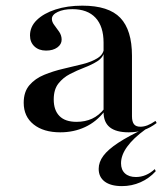

<svg xmlns="http://www.w3.org/2000/svg" viewBox="-20 -447 583 665"><path d="M338.7 -207.3V-299.2Q338.7 -355.6 310.9 -385.5Q283.1 -415.3 230.6 -415.3Q200 -415.3 179.8 -405.6Q159.7 -396 159.7 -381.5Q159.7 -371 168.1 -360.1Q176.6 -349.2 185.1 -336.7Q193.5 -324.2 193.5 -309.7Q193.5 -293.5 178.6 -282.7Q163.7 -271.8 139.5 -271.8Q114.5 -271.8 99.2 -286.3Q83.9 -300.8 83.9 -324.2Q83.9 -354.8 107.7 -377.8Q131.5 -400.8 172.2 -414.1Q212.9 -427.4 265.3 -427.4Q356.5 -427.4 396.8 -385.1Q437.1 -342.7 437.1 -254V-207.3ZM188.7 11.3Q130.6 11.3 96.4 -16.1Q62.1 -43.5 62.1 -91.1Q62.1 -129 81.9 -152Q101.6 -175 133.1 -187.9Q164.5 -200.8 199.6 -208.9Q234.7 -216.9 266.5 -225Q298.4 -233.1 319 -246.4Q339.5 -259.7 340.3 -282.3L341.1 -266.9Q336.3 -246.8 316.9 -234.7Q297.6 -222.6 272.2 -212.9Q246.8 -203.2 222.6 -190.7Q198.4 -178.2 182.3 -157.7Q166.1 -137.1 166.1 -102.4Q166.1 -65.3 185.9 -45.2Q205.6 -25 245.2 -25Q275 -25 298.8 -35.9Q322.6 -46.8 341.9 -71V-61.3Q313.7 -25 274.6 -6.9Q235.5 11.3 188.7 11.3ZM437.1 -44.4Q437.1 -25.8 444 -16.9Q450.8 -8.1 466.1 -8.1Q478.2 -8.1 490.7 -12.9Q503.2 -17.7 518.5 -28.2L522.6 -21Q500 -4 477.4 3.6Q454.8 11.3 425.8 11.3Q382.3 11.3 360.5 -6Q338.7 -23.4 338.7 -58.9V-207.3H437.1ZM402.4 197.6Q363.7 197.6 342.7 181.9Q321.8 166.1 321.8 137.9Q321.8 114.5 337.9 92.7Q354 71 389.5 47.6Q425 24.2 482.3 -2.4H489.5Q488.7 -1.6 486.3 0Q483.9 1.6 483.1 1.6Q441.9 31.5 420.6 60.9Q399.2 90.3 399.2 118.5Q399.2 141.1 412.9 153.6Q426.6 166.1 450.8 166.1Q486.3 166.1 516.1 138.7L519.4 146Q496.8 171 466.5 184.3Q436.3 197.6 402.4 197.6Z"/></svg>

Font: Playfair 144pt SemiExpanded SemiBold
Style: Regular
Weight: 600
Width: 6
Designer: Claus Eggers Sørensen
Foundry: Claus Eggers Sørensen
Version: Version 2.203